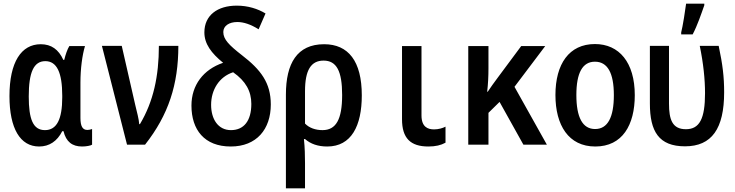

<svg xmlns="http://www.w3.org/2000/svg" viewBox="-20 -795 4040 1055"><path d="M195 10C251 10 294 -19 322 -74H329C343 -16 377 10 431 10C455 10 479 5 486 0V-86C478 -83 468 -81 460 -81C434 -81 422 -101 422 -147V-341C422 -418 432 -492 447 -542H361C350 -524 340 -495 333 -466H328C302 -523 262 -552 204 -552C97 -552 32 -454 32 -267C32 -89 91 10 195 10ZM227 -80C161 -80 138 -141 138 -265C138 -397 165 -459 229 -459C292 -459 322 -397 322 -269V-260C322 -140 292 -80 227 -80Z M678 0H777C906 -164 960 -331 960 -543H853C853 -377 823 -237 749 -113H745C743 -141 733 -177 723 -219L649 -543H540Z M1248 10C1390 10 1468 -85 1468 -221C1468 -340 1413 -412 1309 -492C1240 -546 1207 -578 1207 -619C1207 -653 1239 -674 1284 -674C1319 -674 1358 -661 1401 -634L1439 -721C1396 -747 1342 -764 1281 -764C1175 -764 1103 -711 1103 -617C1103 -554 1141 -503 1206 -450C1097 -413 1032 -327 1032 -215C1032 -82 1103 10 1248 10ZM1249 -80C1178 -80 1140 -141 1140 -219C1140 -301 1184 -373 1261 -398C1331 -349 1361 -293 1361 -224C1361 -131 1320 -80 1249 -80Z M1551 -275V240H1656V101C1656 63 1655 16 1650 -31H1656C1687 -4 1727 10 1778 10C1911 10 1968 -104 1968 -271C1968 -459 1894 -552 1761 -552C1612 -552 1551 -446 1551 -275ZM1752 -80C1714 -80 1679 -92 1656 -116V-294C1656 -410 1689 -462 1758 -462C1829 -462 1860 -405 1860 -273C1860 -138 1826 -80 1752 -80Z M2334 10C2373 10 2403 3 2428 -11V-99C2413 -91 2389 -84 2365 -84C2330 -84 2296 -98 2296 -161V-542H2189V-140C2189 -36 2235 10 2334 10Z M2553 0H2664V-175L2725 -235L2856 0H2985L2807 -318L2976 -542H2844L2714 -367C2693 -338 2676 -316 2660 -291H2657C2662 -336 2664 -375 2664 -420V-542H2553Z M3251 10C3400 10 3468 -108 3468 -272C3468 -452 3382 -553 3249 -553C3107 -553 3032 -443 3032 -273C3032 -107 3104 10 3251 10ZM3250 -86C3181 -86 3147 -150 3147 -273C3147 -395 3181 -456 3249 -456C3318 -456 3353 -395 3353 -272C3353 -150 3319 -86 3250 -86Z M3723 -617V-606H3786C3812 -655 3833 -718 3850 -766V-775H3750C3747 -748 3731 -646 3723 -617ZM3744 9C3891 9 3959 -88 3959 -288C3959 -372 3951 -440 3929 -543H3825C3845 -447 3854 -358 3854 -283C3854 -143 3824 -85 3749 -85C3674 -85 3656 -138 3656 -226V-543H3551V-226C3551 -73 3600 9 3744 9Z"/></svg>

Font: Noto Sans Mono ExtraCondensed SemiBold
Style: Regular
Weight: 600
Width: 2
Designer: Monotype Design Team
Foundry: Monotype Imaging Inc.
Version: Version 2.014